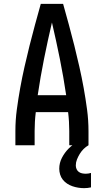

<svg xmlns="http://www.w3.org/2000/svg" viewBox="-20 -755 540 998"><path d="M60 0V-74Q60 -130 67.5 -186Q75 -242 85 -297.5Q95 -353 107.5 -408Q120 -463 133.5 -517.5Q147 -572 162 -626.5Q177 -681 192 -735H308Q323 -681 338 -626.5Q353 -572 366.5 -517.5Q380 -463 392.5 -408Q405 -353 415 -297.5Q425 -242 432.5 -186Q440 -130 440 -73V0H340V-74Q340 -98 338.5 -123Q337 -148 334 -172H166Q163 -148 161.5 -123Q160 -98 160 -74V0ZM176 -260H324Q310 -355 291 -449.5Q272 -544 250 -638Q228 -544 209 -449.5Q190 -355 176 -260ZM417 223Q402 223 386.5 220.5Q371 218 356.5 213Q342 208 329 199.5Q316 191 306.5 179Q297 167 292.5 152Q288 137 288 122Q288 92 302 65Q316 38 337 17Q358 -4 384.5 -18.5Q411 -33 440 -41V0Q426 8 414.5 19.5Q403 31 394.5 45Q386 59 380 74Q374 89 374 105Q374 115 378 124Q382 133 389.5 138.5Q397 144 406.5 146Q416 148 426 148Q432 148 439 147Q446 146 453 144V219Q444 221 435 222Q426 223 417 223Z"/></svg>

Font: Iosevka Term Curly Semibold
Style: Regular
Weight: 600
Designer: Belleve Invis
Foundry: Belleve Invis
Version: Version 32.3.0